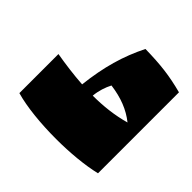

<svg xmlns="http://www.w3.org/2000/svg" viewBox="-113 -677 855 855"><g transform="rotate(-45 314.5 -250.0)"><path d="M307 -330C311 -389 319 -447 328 -500H82C63 -435 53 -338 53 -240C53 -154 61 -67 77 0H587C609 -84 616 -144 618 -242C524 -289 430 -316 307 -330ZM305 -261C339 -258 371 -247 396 -234C387 -166 366 -112 330 -67C312 -131 305 -196 305 -261Z"/></g></svg>

Font: Ruslan Display
Style: Regular
Weight: 400
Designer: Denis Masharov, Vladimir Rabdu
Foundry: Denis Masharov, Vladimir Rabdu
Version: Version 1.001